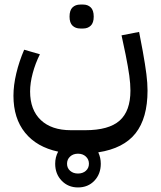

<svg xmlns="http://www.w3.org/2000/svg" viewBox="-20 -514 704 842"><path d="M322 308Q279 308 250.5 278.5Q222 249 222 204Q222 175 235 151Q141 131 90 68Q39 5 39 -94Q39 -140 51.5 -192.5Q64 -245 86 -296L155 -276Q135 -236 123.5 -193Q112 -150 112 -113Q112 -32 159 12.5Q206 57 291 57H354Q457 57 504.5 15Q552 -27 552 -117Q552 -146 547 -182.5Q542 -219 531 -274L513 -359L590 -374L606 -290Q617 -229 622 -189Q627 -149 627 -117Q627 4 574.5 70.5Q522 137 411 154Q422 178 422 204Q422 249 394 278.5Q366 308 322 308ZM332 -389Q311 -389 298 -401.5Q285 -414 285 -441Q285 -469 298 -481.5Q311 -494 332 -494H345Q365 -494 378 -481.5Q391 -469 391 -441Q391 -414 378 -401.5Q365 -389 345 -389ZM322 247Q343 247 356.5 235Q370 223 370 204Q370 185 356.5 172.5Q343 160 322 160Q301 160 287.5 172.5Q274 185 274 204Q274 223 287.5 235Q301 247 322 247Z"/></svg>

Font: IBM Plex Sans Arabic Text
Style: Regular
Weight: 450
Designer: Mike Abbink, Paul van der Laan, Pieter van Rosmalen, Wael Morcos, Khajak Apelian
Foundry: Bold Monday
Version: Version 1.2